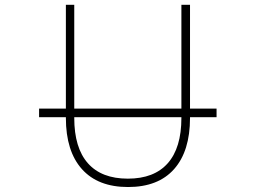

<svg xmlns="http://www.w3.org/2000/svg" viewBox="-20 -752 1040 784"><path d="M720.7 -273.4H283.2V-270.5Q283.2 -148.4 338.9 -85.4Q394.5 -22.5 502 -22.5Q609.4 -22.5 665 -85.4Q720.7 -148.4 720.7 -270.5ZM139.6 -273.4V-308.6H249V-732.4H283.2V-308.6H720.7V-732.4H755.9V-308.6H864.3V-273.4H755.9V-270.5Q755.9 -134.8 690.9 -61.5Q626 11.7 502.9 11.7Q379.9 11.7 314.5 -61.5Q249 -134.8 249 -270.5V-273.4Z"/></svg>

Font: Gen Shin Gothic Monospace ExtraLight
Style: Regular
Weight: 200
Designer: [Source Han Sans]
Ryoko NISHIZUKA  (kana & ideographs); Paul D. Hunt (Latin, Greek & Cyrillic); Wenlong ZHANG  (bopomofo
Version: Version 1.002.20150607